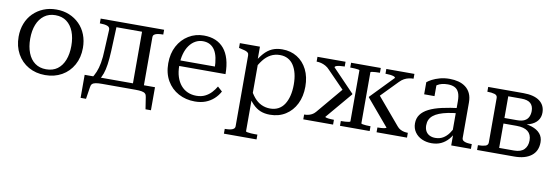

<svg xmlns="http://www.w3.org/2000/svg" viewBox="-55 -917 4455 1535"><g transform="rotate(10 2172.5 -149.5)"><path d="M565 -256Q565 -178 531.5 -117.5Q498 -57 439 -23.5Q380 10 304 10Q228 10 169 -23.5Q110 -57 76.5 -117.5Q43 -178 43 -256Q43 -314 62 -363Q81 -412 116.5 -447.5Q152 -483 199.5 -502.5Q247 -522 304 -522Q361 -522 408.5 -502.5Q456 -483 491.5 -447.5Q527 -412 546 -363Q565 -314 565 -256ZM137 -256Q137 -191 156.5 -141Q176 -91 213.5 -64Q251 -37 304 -37Q358 -37 395 -64Q432 -91 451.5 -140.5Q471 -190 471 -256Q471 -322 451.5 -371.5Q432 -421 395 -448.5Q358 -476 304 -476Q251 -476 213.5 -448Q176 -420 156.5 -371Q137 -322 137 -256Z M1008 0V-512H1179V-473H1177Q1154 -473 1136 -470Q1118 -467 1107.5 -459.5Q1097 -452 1097 -437V0ZM779 -466V-512H1051V-466ZM1128 43Q1126 25 1116.5 16Q1107 7 1087.5 3.5Q1068 0 1037 0H766Q735 0 715.5 3.5Q696 7 686.5 16Q677 25 675 43L660 140H616V-47H1187V140H1143ZM738 -273 746 -436Q746 -458 724 -465.5Q702 -473 668 -473H664V-512H802L792 -270Q789 -207 782.5 -161.5Q776 -116 764.5 -84Q753 -52 736 -28H674Q693 -56 706.5 -88Q720 -120 728 -164.5Q736 -209 738 -273Z M1348 -252Q1348 -200 1361 -160Q1374 -120 1397.5 -92.5Q1421 -65 1453 -51Q1485 -37 1523 -37Q1564 -37 1594 -52Q1624 -67 1645.5 -90.5Q1667 -114 1682 -140L1720 -106Q1702 -72 1673 -45.5Q1644 -19 1606 -4.5Q1568 10 1519 10Q1446 10 1386.5 -22Q1327 -54 1292.5 -113.5Q1258 -173 1258 -254Q1258 -334 1290 -394Q1322 -454 1377.5 -488Q1433 -522 1501 -522Q1555 -522 1596 -504.5Q1637 -487 1665.5 -453Q1694 -419 1709 -367.5Q1724 -316 1724 -248H1326V-293H1659L1631 -276Q1630 -326 1622 -363.5Q1614 -401 1598 -425.5Q1582 -450 1558 -463Q1534 -476 1501 -476Q1469 -476 1441 -460.5Q1413 -445 1392 -416Q1371 -387 1359.5 -345.5Q1348 -304 1348 -252Z M2059 223H1794V184H1796Q1819 184 1837 181Q1855 178 1865.5 170Q1876 162 1876 148V-426Q1876 -441 1868 -448.5Q1860 -456 1844.5 -461Q1829 -466 1804 -471L1794 -473V-512H1957V-390L1965 -382V174Q1965 177 1977.5 179.5Q1990 182 2007 183Q2024 184 2036 184H2059ZM2129 10Q2085 10 2051 -4Q2017 -18 1988 -48Q1959 -78 1932 -125L1942 -181Q1965 -133 1991.5 -101.5Q2018 -70 2051 -54.5Q2084 -39 2122 -39Q2160 -39 2189 -54.5Q2218 -70 2237 -99.5Q2256 -129 2266 -169.5Q2276 -210 2276 -260Q2276 -309 2266.5 -348Q2257 -387 2238.5 -415.5Q2220 -444 2192 -459Q2164 -474 2128 -474Q2086 -474 2052.5 -456Q2019 -438 1992.5 -404Q1966 -370 1942 -321L1934 -376Q1962 -425 1991 -457.5Q2020 -490 2055.5 -506Q2091 -522 2138 -522Q2206 -522 2258.5 -489.5Q2311 -457 2340.5 -398Q2370 -339 2370 -260Q2370 -181 2340 -120Q2310 -59 2255.5 -24.5Q2201 10 2129 10Z M3241 0H2994V-39H2995Q3007 -39 3023.5 -40Q3040 -41 3053 -44Q3066 -47 3066 -50L2885 -264V-269L3063 -453Q3063 -461 3051 -465Q3039 -469 3022.5 -471Q3006 -473 2991 -473H2983V-512H3211V-473H3209Q3193 -473 3173.5 -469Q3154 -465 3135.5 -455Q3117 -445 3099 -426L2946 -269L2955 -309L3152 -76Q3164 -61 3179.5 -53Q3195 -45 3210.5 -42Q3226 -39 3240 -39H3241ZM2399 0V-39H2400Q2414 -39 2429.5 -42Q2445 -45 2460.5 -53Q2476 -61 2489 -76L2685 -309V-269L2532 -426Q2516 -444 2497.5 -454Q2479 -464 2461 -468.5Q2443 -473 2426 -473H2424V-512H2652V-473H2644Q2630 -473 2613 -471Q2596 -469 2584.5 -465Q2573 -461 2573 -453L2750 -269V-264L2569 -50Q2569 -47 2581.5 -44Q2594 -41 2611 -40Q2628 -39 2639 -39H2641V0ZM2697 -473V-512H2938V-473H2934Q2919 -473 2902 -472Q2885 -471 2873.5 -469Q2862 -467 2862 -463V-49Q2862 -46 2873.5 -43.5Q2885 -41 2902 -40Q2919 -39 2934 -39H2938V0H2697V-39H2701Q2717 -39 2733.5 -40Q2750 -41 2761.5 -43.5Q2773 -46 2773 -49V-463Q2773 -467 2761.5 -469Q2750 -471 2733.5 -472Q2717 -473 2701 -473Z M3619 -306 3618 -263Q3568 -259 3528.5 -251Q3489 -243 3460 -231.5Q3431 -220 3412 -204.5Q3393 -189 3384 -169Q3375 -149 3375 -124Q3375 -96 3386 -76.5Q3397 -57 3417 -47Q3437 -37 3463 -37Q3499 -37 3526 -53Q3553 -69 3573.5 -97.5Q3594 -126 3610 -164L3618 -119Q3603 -80 3577 -50.5Q3551 -21 3517.5 -5.5Q3484 10 3441 10Q3398 10 3362.5 -6Q3327 -22 3305.5 -52.5Q3284 -83 3284 -124Q3284 -165 3305.5 -195Q3327 -225 3369.5 -246.5Q3412 -268 3474.5 -282Q3537 -296 3619 -306ZM3600 0V-104H3591V-356Q3591 -401 3579.5 -427Q3568 -453 3545.5 -464.5Q3523 -476 3489 -476Q3437 -476 3404.5 -455Q3372 -434 3352 -404Q3352 -419 3355.5 -430.5Q3359 -442 3365.5 -450.5Q3372 -459 3381 -464Q3390 -469 3400 -471V-365H3316V-463Q3330 -475 3355.5 -488.5Q3381 -502 3417 -512Q3453 -522 3496 -522Q3534 -522 3567 -513.5Q3600 -505 3625.5 -486Q3651 -467 3665.5 -436.5Q3680 -406 3680 -362V-75Q3680 -61 3690.5 -53Q3701 -45 3719 -42Q3737 -39 3759 -39H3760V0Z M3810 -512H4096Q4182 -512 4227.5 -478.5Q4273 -445 4273 -384Q4273 -346 4251.5 -318.5Q4230 -291 4189 -277Q4148 -263 4090 -263L4129 -285V-253L4102 -275Q4163 -275 4207 -260.5Q4251 -246 4275 -218Q4299 -190 4299 -148Q4299 -76 4249 -38Q4199 0 4112 0H3810V-39H3811Q3846 -39 3869 -46Q3892 -53 3892 -75V-437Q3892 -459 3869 -466Q3846 -473 3811 -473H3810ZM3981 -47H4102Q4157 -47 4183.5 -74.5Q4210 -102 4210 -148Q4210 -196 4179.5 -220.5Q4149 -245 4087 -245H3971V-290H4083Q4121 -290 4143.5 -301.5Q4166 -313 4176 -334.5Q4186 -356 4186 -382Q4186 -423 4162.5 -444.5Q4139 -466 4087 -466H3981Z"/></g></svg>

Font: Roboto Serif 72pt
Style: Regular
Weight: 400
Designer: Greg Gazdowicz
Foundry: Commercial Type
Version: Version 1.008